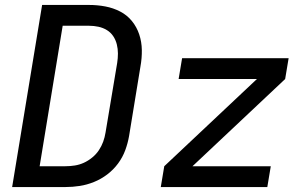

<svg xmlns="http://www.w3.org/2000/svg" viewBox="-20 -755 1240 775"><path d="M29 0 150 -735H340Q373 -735 405 -729Q437 -723 465 -708.5Q493 -694 512.5 -670Q532 -646 542 -616Q552 -586 552.5 -553Q553 -520 547 -487L501 -206Q496 -177 485.5 -148.5Q475 -120 456.5 -95Q438 -70 413 -51Q388 -32 359.5 -20.5Q331 -9 302 -4.5Q273 0 244 0ZM140 -84H244Q263 -84 282 -87Q301 -90 318.5 -98Q336 -106 352 -119Q368 -132 379 -148.5Q390 -165 396.5 -183Q403 -201 406 -220L453 -501Q456 -520 456 -539Q456 -558 451.5 -576Q447 -594 437 -609Q427 -624 411.5 -633.5Q396 -643 377.5 -647Q359 -651 340 -651H233ZM629 0 643 -84 1017 -436H701L715 -520H1145L1131 -436L757 -84H1073L1059 0Z"/></svg>

Font: Iosevka Aile Medium
Style: Italic
Weight: 500
Italic angle: -9°
Designer: Belleve Invis
Foundry: Belleve Invis
Version: Version 31.1.0; ttfautohint (v1.8.4)